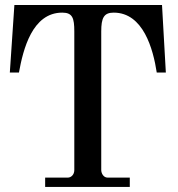

<svg xmlns="http://www.w3.org/2000/svg" viewBox="-20 -742 707 762"><path d="M159.2 -37.1V0H495.1V-37.1H407.2C390.1 -37.1 381.8 -55.2 381.8 -66.9V-617.2C381.8 -670.9 392.1 -691.9 431.2 -691.9C548.8 -691.9 587.9 -546.9 602.1 -454.1H638.2L623 -722.2H37.1L19 -454.1H55.2C71.8 -545.9 107.9 -691.9 227.1 -691.9C268.1 -691.9 274.9 -669.9 274.9 -617.2V-66.9C274.9 -48.8 262.2 -37.1 249 -37.1Z"/></svg>

Font: MusGlyphs-Text
Style: Regular
Weight: 400
Version: Version 2.1.1